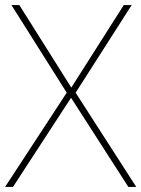

<svg xmlns="http://www.w3.org/2000/svg" viewBox="-23 -734 555 754"><path d="M512 0H481L256 -350L28 0H-3L239 -370L22 -714H53L257 -390L463 -714H494L274 -370Z"/></svg>

Font: Noto Sans Thin
Style: Regular
Weight: 100
Designer: Monotype Design Team
Foundry: Monotype Imaging Inc.
Version: Version 2.007